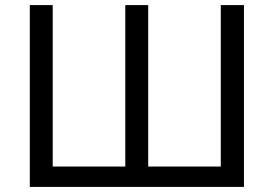

<svg xmlns="http://www.w3.org/2000/svg" viewBox="-20 -734 1075 754"><path d="M97 0V-714H187V-80H472V-714H562V-80H847V-714H938V0Z"/></svg>

Font: Noto Sans Historical
Style: Regular
Weight: 400
Designer: Monotype Design Team
Foundry: Monotype Imaging Inc.
Version: Version 2.013; ttfautohint (v1.8.4.7-5d5b)